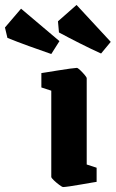

<svg xmlns="http://www.w3.org/2000/svg" viewBox="-148 -744 467 775"><path d="M107 11Q103 11 91.5 2.5Q80 -6 69.5 -16Q59 -26 59 -30V-378L19 -391V-449Q19 -449 38.5 -452Q58 -455 85 -459.5Q112 -464 134.5 -467Q157 -470 162 -470Q166 -470 175.5 -461Q185 -452 193.5 -442Q202 -432 202 -428V-80L242 -67V-10Q242 -10 223.5 -7Q205 -4 180 0.5Q155 5 134 8Q113 11 107 11ZM260 -528Q220 -546 172.5 -570Q125 -594 90 -613L86 -658L161 -724L299 -575ZM59 -526Q18 -540 -31.5 -558Q-81 -576 -118 -591L-128 -633L-63 -709L92 -578Z"/></svg>

Font: Grenze Gotisch ExtraBold
Style: Regular
Weight: 800
Designer: Renata Polastri
Foundry: Omnibus-Type
Version: Version 1.001